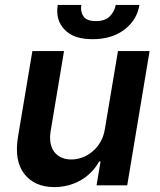

<svg xmlns="http://www.w3.org/2000/svg" viewBox="-20 -753 648 780"><path d="M53.3 -198.2 111.5 -545.5H240.1L185.4 -218Q181.5 -192.1 185.5 -171.2Q189.6 -150.2 200.6 -135.7Q211.6 -121.1 229.2 -113.1Q246.8 -105.1 269.9 -105.1Q291.2 -105.1 313.2 -112.9Q335.2 -120.7 354.2 -136.2Q373.2 -151.6 387.3 -175.1Q401.3 -198.5 406.2 -229.4L459.2 -545.5H587.7L496.8 0H372.2L388.5 -96.9H382.8Q369 -72.1 349.4 -52.6Q329.9 -33 306.5 -19.9Q283 -6.7 256.2 0.2Q229.4 7.1 201 7.1Q120.7 7.1 78.8 -46.5Q36.9 -99.8 53.3 -198.2ZM214.5 -733H310.4Q305.8 -707.4 318.5 -687.5Q331.3 -667.3 369.3 -667.3Q407.7 -667.3 426.5 -687.1Q445.7 -707.4 450.3 -733H546.5Q536.6 -671.5 485.1 -632.5Q433.6 -593.8 356.9 -593.8Q318.2 -593.8 290.1 -603Q262.1 -612.2 242.5 -632.5Q204.5 -671.9 214.5 -733Z"/></svg>

Font: Inter P Semi Bold
Style: Italic
Weight: 600
Italic angle: 9.39999°
Designer: Rasmus Andersson
Foundry: rsms
Version: Version 3.018;git-588b23468